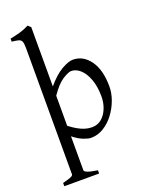

<svg xmlns="http://www.w3.org/2000/svg" viewBox="-179 -843 888 1164"><g transform="rotate(-20 265.0 -261.5)"><path d="M26.9 234.4V213.4Q59.1 205.6 77.1 198.5Q95.2 191.4 95.2 183.1V-632.8Q95.2 -662.6 89.6 -675Q84 -687.5 69.3 -691.4Q54.7 -695.3 26.9 -698.2V-717.8Q61.5 -724.6 91.3 -732.9Q121.1 -741.2 150.4 -756.8L168.5 -740.2V-357.9Q218.8 -417.5 263.9 -443.1Q309.1 -468.8 336.9 -468.8Q403.8 -468.8 447.3 -408Q490.7 -347.2 490.7 -240.2Q490.7 -197.8 474.4 -153.1Q458 -108.4 429.2 -70.3Q400.4 -32.2 362.1 -8.8Q323.7 14.6 279.8 14.6Q264.2 14.6 233.6 3.2Q203.1 -8.3 168.5 -36.1V183.1Q168.5 190.9 187 198.7Q205.6 206.5 251.5 213.4V234.4ZM308.1 -43.9Q345.2 -43.9 371.1 -66.4Q397 -88.9 410.9 -124.5Q424.8 -160.2 424.8 -199.2Q424.8 -263.7 407.7 -310.3Q390.6 -356.9 363.3 -382.3Q335.9 -407.7 304.2 -407.7Q286.6 -407.7 249 -384.3Q211.4 -360.8 168.5 -297.9V-104Q206.1 -74.7 240.2 -59.3Q274.4 -43.9 308.1 -43.9Z"/></g></svg>

Font: David Libre
Style: Regular
Weight: 400
Designer: Ismar David, J. Victor Gaultney, Annie Olsen and Meir Sadan
Foundry: Monotype Imaging Inc. & SIL International
Version: Version 1.100; ttfautohint (v1.8.4.7-5d5b)